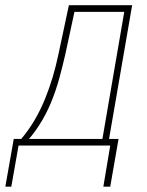

<svg xmlns="http://www.w3.org/2000/svg" viewBox="-66 -548 554 723"><path d="M193.4 -528.3H219.7L180.2 -344.7Q169.9 -299.3 157.2 -252.9Q144.5 -206.5 126 -161.6Q107.4 -116.7 81.1 -75.7Q54.7 -34.7 20 0H1L5.9 -24.4L14.2 -24.9Q43.5 -60.1 65.2 -97.4Q86.9 -134.8 103.5 -175.5Q120.1 -216.3 132.6 -258.3Q145 -300.3 154.3 -344.7ZM206.5 -528.3H431.6L340.3 0H315.4L401.9 -503.4H203.1ZM-14.2 -24.9H380.4L349.1 154.8H323.2L349.1 0H3.9L-23.4 154.8H-45.9Z"/></svg>

Font: Roboto Condensed Thin
Style: Italic
Weight: 250
Italic angle: -12°
Designer: Christian Robertson
Foundry: Google
Version: Version 3.008; 2023